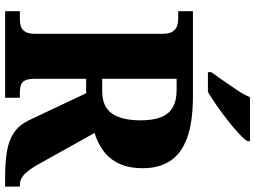

<svg xmlns="http://www.w3.org/2000/svg" viewBox="-140 -830 971 730"><g transform="rotate(90 345.0 -465.5)"><path d="M23 0V-56H54Q68 -56 80 -59.5Q92 -63 100.5 -75.5Q109 -88 109 -114V-599Q109 -625 100 -637.5Q91 -650 78.5 -654Q66 -658 54 -658H23V-714H345Q446 -714 506 -691.5Q566 -669 593 -626.5Q620 -584 620 -525Q620 -468 601.5 -431Q583 -394 552.5 -372.5Q522 -351 486 -340L597 -141Q621 -96 640.5 -76Q660 -56 684 -56H690V0H651Q597 0 555.5 -7Q514 -14 485 -33.5Q456 -53 438 -90L335 -308H280V-114Q280 -88 286.5 -75.5Q293 -63 305 -59.5Q317 -56 331 -56H352V0ZM326 -369Q386 -369 412 -406Q438 -443 438 -515Q438 -564 425.5 -594Q413 -624 387.5 -638Q362 -652 324 -652H280V-369ZM255 -784Q269 -804 287.5 -830Q306 -856 323.5 -882.5Q341 -909 350 -931H517V-921Q509 -908 487.5 -888Q466 -868 438.5 -846.5Q411 -825 382.5 -805Q354 -785 330 -771H255Z"/></g></svg>

Font: Noto Serif Khmer SemiCondensed ExtraBold
Style: Regular
Weight: 800
Width: 4
Designer: Danh Hong and the Monotype Design Team
Foundry: Monotype Imaging Inc.
Version: Version 2.004